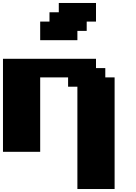

<svg xmlns="http://www.w3.org/2000/svg" viewBox="-20 -1020 915 1290"><path d="M500 250H750V-500H687.5V-562.5H625V-625H0V0H250V-500H437.5V-437.5H500ZM250 -750H500V-812.5H562.5V-875H625V-1000H375V-937.5H312.5V-875H250Z"/></svg>

Font: Faithful 32x
Style: Bold
Weight: 400
Foundry: Faithful Resource Pack
Version: Version 1.0; January 27, 2023